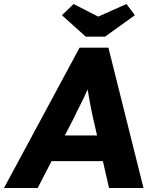

<svg xmlns="http://www.w3.org/2000/svg" viewBox="-21 -938 736 958"><path d="M-1 0 376 -700H520L695 0H523L442 -355Q437 -376 432.5 -400Q428 -424 423.5 -449.5Q419 -475 415 -499.5Q411 -524 409 -545L439 -546Q429 -521 418.5 -497Q408 -473 397 -449.5Q386 -426 373.5 -402.5Q361 -379 350 -354L167 0ZM150 -134 221 -262H543L577 -134ZM407 -755 288 -862 346 -918 483 -848H453L610 -918L652 -862L503 -755Z"/></svg>

Font: Lexend
Style: Bold Italic
Weight: 700
Italic angle: -8.13011°
Designer: Bonnie Shaver-Troup, Thomas Jockin
Foundry: Lexend
Version: Version 1.007